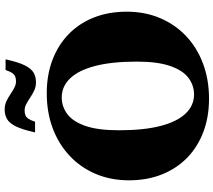

<svg xmlns="http://www.w3.org/2000/svg" viewBox="-67 -859 940 846"><g transform="rotate(-90 403.0 -436.0)"><path d="M415.5 -700Q495.5 -700 561.5 -675Q627.5 -650 675.2 -603.8Q723 -557.5 748.8 -492.5Q774.5 -427.5 774.5 -347.5Q774.5 -267 746.2 -200.5Q718 -134 666.8 -85.8Q615.5 -37.5 545.2 -11.2Q475 15 391 15Q310.5 15 244.5 -10Q178.5 -35 131 -81.2Q83.5 -127.5 57.5 -192.5Q31.5 -257.5 31.5 -337.5Q31.5 -418 59.8 -484.5Q88 -551 139.5 -599.2Q191 -647.5 261 -673.8Q331 -700 415.5 -700ZM409.5 -51Q450 -51 482.8 -75.5Q515.5 -100 535 -155.5Q554.5 -211 554.5 -303.5Q554.5 -414 535.2 -487.2Q516 -560.5 480.5 -597.2Q445 -634 396.5 -634Q356.5 -634 323.5 -609.5Q290.5 -585 271.2 -529.8Q252 -474.5 252 -381.5Q252 -271.5 271.2 -198Q290.5 -124.5 326 -87.8Q361.5 -51 409.5 -51ZM564.5 -881.5Q552.5 -826 538.2 -797.2Q524 -768.5 505.8 -758Q487.5 -747.5 463.5 -747.5Q444 -747.5 427.8 -755Q411.5 -762.5 396.8 -772.5Q382 -782.5 368 -790Q354 -797.5 339.5 -797.5Q326.5 -797.5 317.8 -793.8Q309 -790 302.5 -780.2Q296 -770.5 289.5 -751.5H242.5Q255 -807 269 -835.8Q283 -864.5 301.5 -875Q320 -885.5 343.5 -885.5Q363 -885.5 379.2 -878Q395.5 -870.5 410.2 -860.5Q425 -850.5 439 -843Q453 -835.5 467.5 -835.5Q480.5 -835.5 489.2 -839.2Q498 -843 504.8 -853Q511.5 -863 517.5 -881.5Z"/></g></svg>

Font: Newsreader 36pt ExtraBold
Style: Regular
Weight: 800
Designer: Hugues Gentile
Foundry: Production Type
Version: Version 1.003